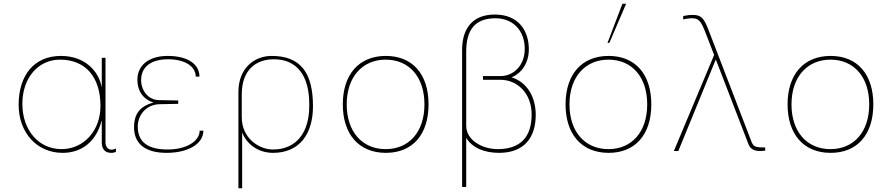

<svg xmlns="http://www.w3.org/2000/svg" viewBox="-20 -810 4785 1030"><path d="M302 -490C438 -490 519 -398 519 -241C519 -111 431 -10 310 -10C188 -10 100 -111 100 -253C100 -393 185 -490 302 -490ZM546 -500H526V-341C510 -429 435 -510 307 -510C162 -510 80 -405 80 -248C80 -98 178 10 316 10C415 10 495 -46 526 -165V-47C526 -9 544 10 577 10C589 10 597 7 602 4V-13C594 -10 586 -7 578 -7C558 -7 546 -24 546 -47Z M699 -127C699 -38 761 10 873 10C991 10 1071 -39 1071 -109H1051C1051 -51 977 -8 880 -8C777 -8 719 -45 719 -131C719 -195 767 -250 836 -251L936 -253V-271L831 -273C777 -274 737 -323 737 -380C737 -451 790 -492 882 -492C970 -492 1030 -455 1030 -399H1050C1050 -466 987 -510 879 -510C780 -510 717 -461 717 -382C717 -323 747 -277 804 -260C723 -239 699 -190 699 -127Z M1277 -304C1277 -434 1352 -492 1449 -492C1574 -492 1639 -403 1639 -252V-241C1639 -103 1573 -8 1444 -8C1370 -8 1277 -68 1277 -181ZM1279 200V-100C1299 -45 1357 10 1445 10C1584 10 1659 -88 1659 -240C1659 -420 1592 -510 1438 -510C1343 -510 1259 -443 1259 -317V200Z M1819 -250C1819 -90 1905 10 2050 10C2194 10 2279 -89 2279 -250C2279 -411 2194 -510 2050 -510C1905 -510 1819 -410 1819 -250ZM1840 -250C1840 -398 1925 -490 2049 -490C2176 -490 2257 -396 2257 -250C2257 -102 2174 -10 2049 -10C1924 -10 1840 -102 1840 -250Z M2638 -712C2732 -712 2795 -646 2795 -548C2795 -454 2730 -402 2667 -402H2571V-382H2664C2756 -382 2832 -309 2832 -196C2832 -73 2770 -10 2650 -10C2566 -10 2481 -59 2481 -135V-533C2481 -652 2530 -712 2638 -712ZM2635 -732C2512 -732 2459 -654 2459 -542V193H2481V-71C2511 -19 2576 10 2657 10C2793 10 2854 -73 2854 -194C2854 -289 2808 -369 2725 -395C2777 -417 2817 -471 2817 -545C2817 -648 2759 -732 2635 -732Z M3014 -250C3014 -90 3100 10 3245 10C3389 10 3474 -89 3474 -250C3474 -411 3389 -510 3245 -510C3100 -510 3014 -410 3014 -250ZM3035 -250C3035 -398 3120 -490 3244 -490C3371 -490 3452 -396 3452 -250C3452 -102 3369 -10 3244 -10C3119 -10 3035 -102 3035 -250ZM3339 -790H3319L3239 -580H3249Z M3595 0H3619L3820 -491L3995 -37C4005 -11 4024 0 4058 0C4071 0 4077 -1 4085 -2V-19C4031 -19 4022 -23 4011 -51L3781 -649C3755 -718 3738 -730 3695 -730C3680 -730 3669 -729 3645 -724V-706C3654 -708 3676 -712 3690 -712C3726 -712 3739 -702 3765 -634L3811 -515Z M4205 -250C4205 -90 4291 10 4436 10C4580 10 4665 -89 4665 -250C4665 -411 4580 -510 4436 -510C4291 -510 4205 -410 4205 -250ZM4226 -250C4226 -398 4311 -490 4435 -490C4562 -490 4643 -396 4643 -250C4643 -102 4560 -10 4435 -10C4310 -10 4226 -102 4226 -250Z"/></svg>

Font: Perun Thin
Style: Regular
Weight: 100
Foundry: Copyright (c) Stefan Peev, Context Ltd, 2016
Version: Version 1.089